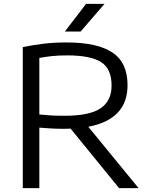

<svg xmlns="http://www.w3.org/2000/svg" viewBox="-20 -966 766 986"><path d="M97 0V-724Q143.5 -734 199.2 -741Q255 -748 321 -748Q480 -748 557.5 -696.2Q635 -644.5 635 -528Q635 -353.5 433.5 -315L691.5 0H591.5L342.5 -305.5Q326 -304.5 308.5 -304.5Q272.5 -304.5 243.5 -306.2Q214.5 -308 182 -310.5V0ZM311.5 -371.5Q440 -371.5 496.5 -409.8Q553 -448 553 -526.5Q553 -613 499 -647.2Q445 -681.5 325.5 -681.5Q279.5 -681.5 247 -678Q214.5 -674.5 182 -668.5V-378Q217 -374.5 244 -373Q271 -371.5 311.5 -371.5ZM313 -804 422 -946H516.5L394 -804Z"/></svg>

Font: Encode Sans Exp
Style: Regular
Weight: 400
Width: 7
Designer: Multiple Designers
Foundry: Impallari Type
Version: Version 3.002; ttfautohint (v1.8.3) -l 8 -r 50 -G 200 -x 14 